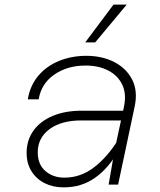

<svg xmlns="http://www.w3.org/2000/svg" viewBox="-20 -797 690 829"><path d="M449 0 475 -150 515 -335Q527 -391 508 -431Q489 -471 447.5 -492.5Q406 -514 350 -514Q271 -514 214.5 -475Q158 -436 147 -368H100Q110 -428 145.5 -470Q181 -512 235 -534Q289 -556 353 -556Q421 -556 473.5 -529Q526 -502 551 -452.5Q576 -403 561 -335L490 0ZM255 12Q209 12 173 -6Q137 -24 116 -57.5Q95 -91 95 -137Q95 -192 124.5 -233Q154 -274 207.5 -296.5Q261 -319 333 -319H524L515 -277H331Q245 -277 194 -239.5Q143 -202 143 -139Q143 -87 176 -58.5Q209 -30 258 -30Q328 -30 386 -74.5Q444 -119 489 -192V-143Q449 -71 390.5 -29.5Q332 12 255 12ZM348 -614 470 -777H527L391 -614Z"/></svg>

Font: Azeret Mono Thin Thin
Style: Italic
Weight: 250
Italic angle: -12°
Version: Version 1.002